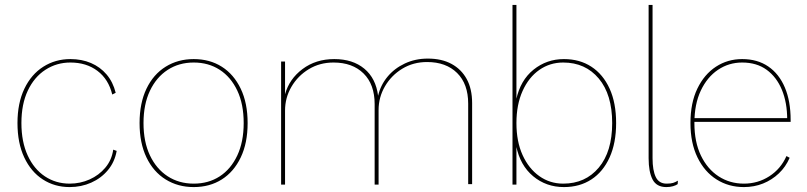

<svg xmlns="http://www.w3.org/2000/svg" viewBox="-20 -750 3280 780"><path d="M266 -510Q312 -510 349.5 -494Q387 -478 413 -447.5Q439 -417 450 -373L436 -366Q421 -428 376 -462Q331 -496 266 -496Q210 -496 164.5 -466.5Q119 -437 93 -382Q67 -327 67 -250Q67 -174 92.5 -118.5Q118 -63 162.5 -33.5Q207 -4 263 -4Q306 -4 344 -21Q382 -38 408 -69Q434 -100 440 -142L454 -137Q446 -92 418.5 -59Q391 -26 350.5 -8Q310 10 263 10Q202 10 154 -21Q106 -52 78.5 -110.5Q51 -169 51 -250Q51 -331 79 -389.5Q107 -448 156 -479Q205 -510 266 -510Z M767 -510Q832 -510 881 -479Q930 -448 958 -389.5Q986 -331 986 -250Q986 -169 958 -110.5Q930 -52 881 -21Q832 10 767 10Q703 10 653 -21Q603 -52 575 -110.5Q547 -169 547 -250Q547 -331 575 -389.5Q603 -448 653 -479Q703 -510 767 -510ZM767 -496Q707 -496 661 -466Q615 -436 589 -381Q563 -326 563 -250Q563 -174 589 -119Q615 -64 661 -34Q707 -4 767 -4Q827 -4 872.5 -33.5Q918 -63 944 -118.5Q970 -174 970 -250Q970 -327 944 -382Q918 -437 872.5 -466.5Q827 -496 767 -496Z M1122 0V-500H1138V-367Q1155 -429 1209 -469.5Q1263 -510 1338 -510Q1413 -510 1460 -471Q1507 -432 1516 -361Q1526 -404 1554 -438Q1582 -472 1624.5 -492Q1667 -512 1718 -512Q1774 -512 1814 -490.5Q1854 -469 1876 -429Q1898 -389 1898 -331V-2H1882V-329Q1882 -409 1837 -453.5Q1792 -498 1715 -498Q1659 -498 1614.5 -471Q1570 -444 1544 -399.5Q1518 -355 1518 -303V0H1502V-327Q1502 -407 1457 -451.5Q1412 -496 1335 -496Q1279 -496 1234.5 -469Q1190 -442 1164 -397.5Q1138 -353 1138 -301V0Z M2271 10Q2199 10 2146 -34Q2093 -78 2077 -157L2078 -159V0H2062V-730H2078V-343L2077 -345Q2094 -424 2147.5 -467Q2201 -510 2271 -510Q2335 -510 2382.5 -479Q2430 -448 2456.5 -390Q2483 -332 2483 -250Q2483 -169 2456.5 -110.5Q2430 -52 2382.5 -21Q2335 10 2271 10ZM2268 -4Q2358 -4 2412.5 -69Q2467 -134 2467 -250Q2467 -366 2412.5 -431Q2358 -496 2268 -496Q2214 -496 2171 -466Q2128 -436 2103 -380.5Q2078 -325 2078 -250Q2078 -175 2103 -120Q2128 -65 2171 -34.5Q2214 -4 2268 -4Z M2631 -730V-107Q2631 -58 2644 -31Q2657 -4 2688 -4Q2705 -4 2714.5 -7Q2724 -10 2734 -16L2733 -2Q2726 3 2714 6.5Q2702 10 2687 10Q2647 10 2631 -21Q2615 -52 2615 -107V-730Z M3002 10Q2940 10 2891 -21Q2842 -52 2813.5 -110.5Q2785 -169 2785 -250Q2785 -332 2813 -390Q2841 -448 2888.5 -479Q2936 -510 2995 -510Q3057 -510 3101 -480Q3145 -450 3168.5 -394.5Q3192 -339 3192 -262Q3192 -261 3192 -259Q3192 -257 3192 -255H2793V-270H3185L3178 -264Q3178 -333 3156.5 -385Q3135 -437 3094.5 -466.5Q3054 -496 2995 -496Q2941 -496 2897 -466.5Q2853 -437 2827 -382Q2801 -327 2801 -250Q2801 -173 2827.5 -118Q2854 -63 2899.5 -33.5Q2945 -4 3002 -4Q3059 -4 3105.5 -34Q3152 -64 3175 -116L3188 -109Q3172 -72 3144 -45.5Q3116 -19 3080 -4.5Q3044 10 3002 10Z"/></svg>

Font: Kantumruy Pro Thin
Style: Regular
Weight: 250
Version: Version 1.002